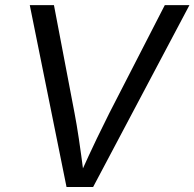

<svg xmlns="http://www.w3.org/2000/svg" viewBox="-20 -748 778 768"><path d="M246.1 0 99.1 -727.5H195.8L278.3 -294.9Q286.6 -252 295.4 -193.1Q304.2 -134.3 315.9 -43.9H297.9Q337.9 -132.8 367.4 -194.1Q397 -255.4 417 -294.9L639.2 -727.5H737.8L352.5 0Z"/></svg>

Font: Inter 16pt
Style: Italic
Weight: 400
Italic angle: -9.3988°
Version: Version 4.001;git-66647c0bb